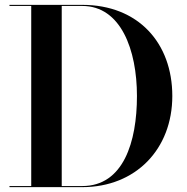

<svg xmlns="http://www.w3.org/2000/svg" viewBox="-20 -770 771 790"><path d="M318.5 0C539 0 689 -157 689 -375C689 -593 549 -750 318.5 -750H19V-745.5H108.5V-4.5H19V0ZM318.5 -745.5C477.5 -745.5 543.5 -564.5 543.5 -375C543.5 -185.5 487.5 -4.5 318.5 -4.5H234V-745.5Z"/></svg>

Font: Bodoni* 36pt Medium
Style: Regular
Weight: 500
Version: Version 2.3